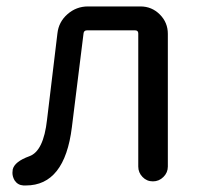

<svg xmlns="http://www.w3.org/2000/svg" viewBox="-20 -563 632 596"><path d="M60.5 12.7Q56.6 12.7 52.7 12.7Q35.2 11.7 25.4 -2.9Q18.6 -14.6 18.6 -26.4Q18.6 -31.2 19.5 -37.1Q25.4 -61.5 71.3 -78.1Q115.2 -93.8 126 -191.4Q135.7 -270.5 158.2 -459Q162.1 -495.1 189.5 -519Q216.8 -543 252.9 -543H416Q451.2 -543 476.1 -518.1Q501 -493.2 501 -458V-45.9Q501 -27.3 487.3 -13.7Q473.6 0 454.6 0Q435.5 0 422.4 -13.7Q409.2 -27.3 409.2 -45.9V-459Q409.2 -468.8 399.4 -468.8H250Q240.2 -468.8 239.3 -459Q210 -220.7 203.1 -168Q180.7 12.7 60.5 12.7Z"/></svg>

Font: Gen Jyuu GothicX Regular
Style: Regular
Weight: 400
Designer: [Source Han Sans]
Ryoko NISHIZUKA  (kana & ideographs); Paul D. Hunt (Latin, Greek & Cyrillic); Wenlong ZHANG  (bopomofo
Version: Version 1.002.20150607